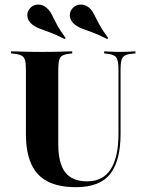

<svg xmlns="http://www.w3.org/2000/svg" viewBox="-20 -791 614 823"><path d="M91.1 -369.4V-492.7Q91.1 -518.5 87.5 -532.3Q83.9 -546 73.4 -552Q62.9 -558.1 42.7 -560.5L27.4 -562.1V-571Q40.3 -571 58.5 -570.2Q76.6 -569.4 100 -569Q123.4 -568.5 149.2 -568.5H159.7H171.8Q197.6 -568.5 219.8 -569Q241.9 -569.4 259.7 -570.2Q277.4 -571 289.5 -571V-562.1L275.8 -560.5Q246.8 -557.3 238.3 -544.4Q229.8 -531.5 229.8 -492.7V-369.4ZM305.6 11.3Q231.5 11.3 183.9 -13.3Q136.3 -37.9 113.7 -88.7Q91.1 -139.5 91.1 -217.7V-369.4H229.8V-172.6Q229.8 -91.1 259.7 -52.4Q289.5 -13.7 354 -13.7Q421 -13.7 454.4 -65.3Q487.9 -116.9 487.9 -218.5V-369.4H496.8V-217.7Q496.8 -103.2 452.8 -46Q408.9 11.3 305.6 11.3ZM487.9 -369.4V-492.7Q487.9 -530.6 479 -544Q470.2 -557.3 441.1 -560.5L426.6 -562.1V-571Q437.1 -570.2 454 -569.4Q471 -568.5 491.9 -568.5Q506.5 -568.5 519.4 -569Q532.3 -569.4 543.1 -570.2Q554 -571 560.5 -571V-562.1L545.2 -560.5Q525 -558.9 514.5 -552.4Q504 -546 500.4 -532.3Q496.8 -518.5 496.8 -492.7V-369.4ZM257.3 -623.4Q221.8 -641.9 195.2 -651.6Q168.5 -661.3 150.4 -668.1Q132.3 -675 117.7 -686.3Q100.8 -700 97.6 -719Q94.4 -737.9 107.3 -754Q120.2 -770.2 141.1 -771.4Q162.1 -772.6 179 -758.1Q192.7 -746.8 201.6 -729Q210.5 -711.3 223.4 -686.7Q236.3 -662.1 261.3 -628.2ZM439.5 -623.4Q404 -641.9 377.4 -651.6Q350.8 -661.3 332.7 -668.1Q314.5 -675 300 -686.3Q283.1 -700 279.8 -719Q276.6 -737.9 289.5 -754Q303.2 -770.2 323.8 -771.4Q344.4 -772.6 362.1 -758.1Q373.4 -748.4 382.7 -730.2Q391.9 -712.1 405.2 -687.1Q418.5 -662.1 443.5 -628.2Z"/></svg>

Font: Playfair 144pt SemiCondensed ExtraBold
Style: Regular
Weight: 800
Width: 4
Designer: Claus Eggers Sørensen
Foundry: Claus Eggers Sørensen
Version: Version 2.203